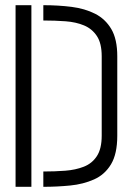

<svg xmlns="http://www.w3.org/2000/svg" viewBox="-20 -720 512 740"><path d="M147 0V-59Q191 -59 231 -62Q271 -65 303 -77.5Q335 -90 353.5 -118.5Q372 -147 372 -197V-503Q372 -553 353.5 -581Q335 -609 304 -622Q273 -635 232.5 -638Q192 -641 147 -641V-700Q205 -700 256 -693.5Q307 -687 346.5 -667Q386 -647 409 -608Q432 -569 432 -503V-197Q432 -127 408 -87Q384 -47 342.5 -28.5Q301 -10 250.5 -5Q200 0 147 0ZM40 0V-700H101V0Z"/></svg>

Font: Stick No Bills ExtraLight Light
Style: Regular
Weight: 300
Version: Version 2.000